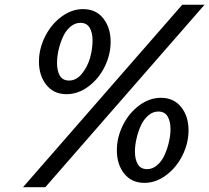

<svg xmlns="http://www.w3.org/2000/svg" viewBox="-20 -761 871 799"><path d="M592.3 -57.1Q615.2 -57.1 634.5 -74Q653.8 -90.8 665.3 -116.7Q676.8 -142.6 683.1 -170.7Q689.5 -198.7 689.5 -224.1Q689.5 -256.8 677.2 -276.9Q665 -296.9 638.7 -296.9Q615.7 -296.9 596.4 -280Q577.1 -263.2 565.7 -237.3Q554.2 -211.4 547.9 -183.3Q541.5 -155.3 541.5 -129.9Q541.5 -97.2 553.7 -77.1Q565.9 -57.1 592.3 -57.1ZM764.6 -218.8Q764.6 -165 739.3 -114.3Q713.9 -63.5 671.1 -31.7Q628.4 0 581.1 0Q527.3 0 496.8 -38.6Q466.3 -77.1 466.3 -135.3Q466.3 -189.5 491.5 -240Q516.6 -290.5 559.3 -322.3Q602.1 -354 649.9 -354Q703.1 -354 733.9 -315.4Q764.6 -276.9 764.6 -218.8ZM267.6 -425.8Q297.9 -425.8 321.3 -454.8Q344.7 -483.9 355 -521Q365.2 -558.1 365.2 -592.8Q365.2 -625.5 353 -645.8Q340.8 -666 314.5 -666Q291.5 -666 272.2 -649.2Q252.9 -632.3 241.5 -606.4Q230 -580.6 223.6 -552.5Q217.3 -524.4 217.3 -499Q217.3 -465.8 229.2 -445.8Q241.2 -425.8 267.6 -425.8ZM440.4 -587.4Q440.4 -533.2 415.3 -482.7Q390.1 -432.1 347.4 -400.6Q304.7 -369.1 256.8 -369.1Q203.6 -369.1 172.9 -407.7Q142.1 -446.3 142.1 -504.4Q142.1 -558.1 167.5 -608.9Q192.9 -659.7 235.6 -691.4Q278.3 -723.1 325.7 -723.1Q379.4 -723.1 409.9 -684.3Q440.4 -645.5 440.4 -587.4ZM831.1 -741.2 168.5 18.1H75.7L738.3 -741.2Z"/></svg>

Font: Aurulent Sans
Style: Italic
Weight: 400
Italic angle: -11°
Version: Version 2007.05.04